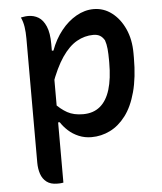

<svg xmlns="http://www.w3.org/2000/svg" viewBox="-53 -591 706 838"><g transform="rotate(-5 300.0 -172.5)"><path d="M69 -536Q75 -537 80 -538Q85 -539 90.5 -539.5Q96 -540 101 -540Q126 -540 146 -528Q166 -516 178.5 -487Q191 -458 191 -409Q191 -330 191 -254.5Q191 -179 191 -104Q191 -29 191 46Q191 121 191 198Q185 199 180.5 199.5Q176 200 172.5 200Q169 200 163 200Q135 200 117.5 186.5Q100 173 92.5 150.5Q85 128 85 101Q85 26 85 -41Q85 -108 85 -172.5Q85 -237 85 -303Q85 -369 85 -442Q85 -471 81.5 -494Q78 -517 69 -536ZM388 -545Q432 -545 467.5 -518Q503 -491 524 -444.5Q545 -398 545 -338V-318Q545 -232 528 -169Q511 -106 481 -66.5Q451 -27 412.5 -8Q374 11 331 11Q301 11 275 0Q249 -11 229.5 -29Q210 -47 198 -66H178V-153Q206 -123 234 -107.5Q262 -92 303 -92Q348 -92 377.5 -116.5Q407 -141 421.5 -188.5Q436 -236 436 -306V-316Q436 -345 434 -366.5Q432 -388 426 -405Q417 -420 405.5 -426.5Q394 -433 377 -433Q339 -433 304.5 -413.5Q270 -394 239.5 -349.5Q209 -305 182 -229V-380H198Q216 -429 245.5 -466Q275 -503 312 -524Q349 -545 388 -545Z"/></g></svg>

Font: Recursive Monospace Casual Medium
Style: Regular
Weight: 500
Version: Version 1.047